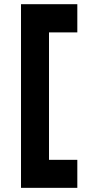

<svg xmlns="http://www.w3.org/2000/svg" viewBox="-20 -736 414 924"><path d="M352.1 -715.8V-580.1H215.8V33.2H352.1V168H81.1V-715.8Z"/></svg>

Font: Human Sans
Style: Bold
Weight: 700
Designer: Tim Radville
Foundry: Continuum
Version: Version 1.000;FEAKit 1.0